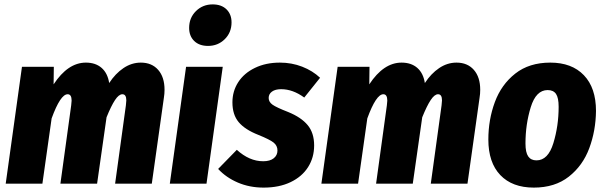

<svg xmlns="http://www.w3.org/2000/svg" viewBox="-20 -836 2752 874"><path d="M729 -427Q729 -409 726 -391L671 0H504L553 -356Q555 -374 555 -379Q555 -407 537 -407Q521 -407 503.5 -380.5Q486 -354 465 -302L422 0H255L304 -356Q306 -374 306 -378Q306 -407 288 -407Q255 -407 215 -297L173 0H6L80 -532H225L224 -452Q289 -551 371 -551Q415 -551 442.5 -527Q470 -503 477 -458Q505 -501 542 -526Q579 -551 621 -551Q671 -551 700 -518Q729 -485 729 -427Z M920 0H753L827 -532H994ZM841 -709Q841 -755 872 -785.5Q903 -816 948 -816Q988 -816 1011 -793.5Q1034 -771 1034 -734Q1034 -688 1003 -657.5Q972 -627 927 -627Q887 -627 864 -649.5Q841 -672 841 -709Z M1437 -482 1365 -392Q1313 -430 1260 -430Q1233 -430 1218 -419Q1203 -408 1203 -390Q1203 -372 1220.5 -359.5Q1238 -347 1292 -326Q1351 -302 1380.5 -266.5Q1410 -231 1410 -174Q1410 -119 1382.5 -75.5Q1355 -32 1303 -7Q1251 18 1180 18Q1116 18 1062.5 -5Q1009 -28 973 -67L1058 -154Q1115 -102 1178 -102Q1209 -102 1226 -115.5Q1243 -129 1243 -151Q1243 -173 1225.5 -187Q1208 -201 1156 -222Q1095 -246 1066.5 -280Q1038 -314 1038 -370Q1038 -421 1064.5 -462Q1091 -503 1140.5 -527Q1190 -551 1254 -551Q1308 -551 1355.5 -532.5Q1403 -514 1437 -482Z M2166 -427Q2166 -409 2163 -391L2108 0H1941L1990 -356Q1992 -374 1992 -379Q1992 -407 1974 -407Q1958 -407 1940.5 -380.5Q1923 -354 1902 -302L1859 0H1692L1741 -356Q1743 -374 1743 -378Q1743 -407 1725 -407Q1692 -407 1652 -297L1610 0H1443L1517 -532H1662L1661 -452Q1726 -551 1808 -551Q1852 -551 1879.5 -527Q1907 -503 1914 -458Q1942 -501 1979 -526Q2016 -551 2058 -551Q2108 -551 2137 -518Q2166 -485 2166 -427Z M2203 -201Q2203 -291 2232.5 -371Q2262 -451 2325.5 -501Q2389 -551 2485 -551Q2583 -551 2638 -493.5Q2693 -436 2693 -331Q2692 -241 2662.5 -161.5Q2633 -82 2569.5 -32Q2506 18 2410 18Q2312 18 2257.5 -39Q2203 -96 2203 -201ZM2523 -350Q2523 -391 2511 -408.5Q2499 -426 2473 -426Q2420 -426 2396 -348Q2372 -270 2372 -183Q2372 -142 2384.5 -124Q2397 -106 2422 -106Q2475 -106 2499 -184.5Q2523 -263 2523 -350Z"/></svg>

Font: Fira Sans Condensed ExtraBold
Style: Italic
Weight: 800
Width: 3
Italic angle: -8°
Designer: bBox Type GmbH & Carrois Corporate GbR & Edenspiekermann AG
Foundry: bBox Type GmbH & Carrois Corporate GbR & Edenspiekermann AG
Version: Version 4.301